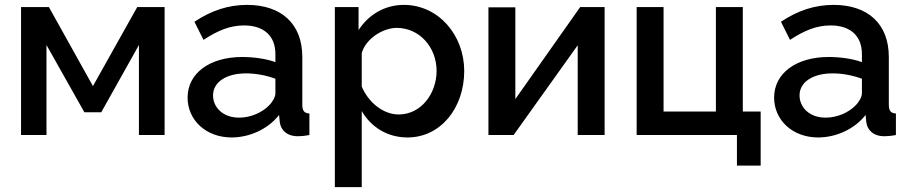

<svg xmlns="http://www.w3.org/2000/svg" viewBox="-20 -552 3721 785"><path d="M66 0H170V-368L325 -93H394L548 -368V0H653V-523H541L360 -200L180 -523H66Z M747 -153C747 -61 822 10 927 10C999 10 1075 -23 1121 -82L1124 -52C1128 -22 1151 5 1198 5C1209 5 1224 4 1245 0V-88C1224 -89 1216 -99 1216 -124V-319C1216 -455 1130 -532 990 -532C913 -532 844 -509 775 -463L812 -389C870 -427 920 -448 978 -448C1060 -448 1106 -404 1106 -331V-298C1068 -312 1016 -319 970 -319C838 -319 747 -253 747 -153ZM1080 -121C1052 -92 1005 -71 958 -71C888 -71 851 -116 851 -162C851 -217 906 -252 986 -252C1025 -252 1069 -244 1106 -230V-170C1106 -157 1096 -137 1080 -121Z M1459 -98C1496 -34 1562 10 1646 10C1782 10 1878 -111 1878 -262C1878 -407 1774 -532 1631 -532C1552 -532 1486 -491 1446 -429V-523H1349V213H1459ZM1765 -262C1765 -171 1703 -84 1610 -84C1546 -84 1486 -134 1459 -198V-335C1475 -393 1545 -438 1602 -438C1695 -438 1765 -359 1765 -262Z M1977 0H2080L2342 -367V0H2452V-523H2352L2087 -147V-522H1977Z M2993 125H3090V-96H3017V-523H2907V-96H2693V-523H2583V0H2993Z M3145 -153C3145 -61 3220 10 3325 10C3397 10 3473 -23 3519 -82L3522 -52C3526 -22 3549 5 3596 5C3607 5 3622 4 3643 0V-88C3622 -89 3614 -99 3614 -124V-319C3614 -455 3528 -532 3388 -532C3311 -532 3242 -509 3173 -463L3210 -389C3268 -427 3318 -448 3376 -448C3458 -448 3504 -404 3504 -331V-298C3466 -312 3414 -319 3368 -319C3236 -319 3145 -253 3145 -153ZM3478 -121C3450 -92 3403 -71 3356 -71C3286 -71 3249 -116 3249 -162C3249 -217 3304 -252 3384 -252C3423 -252 3467 -244 3504 -230V-170C3504 -157 3494 -137 3478 -121Z"/></svg>

Font: FIGSv2-sans-serif SemiBold
Style: Regular
Weight: 600
Designer: Matt McInerney, Pablo Impallari, Rodrigo Fuenzalida,Mirko Velimirovic
Foundry: Matt McInerney, Pablo Impallari, Rodrigo Fuenzalida
Version: Version 4.021;hotconv 1.0.109;makeotfexe 2.5.65596